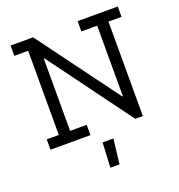

<svg xmlns="http://www.w3.org/2000/svg" viewBox="-152 -776 1042 1119"><g transform="rotate(-20 369.0 -216.0)"><path d="M398 218H341L349 64H416ZM622 -586V0H575L198 -512H194V-64H297V0H49V-64H124V-586H38V-650H178L548 -149H552V-586H454V-650H703V-586Z"/></g></svg>

Font: Zilla Slab Regular
Style: Regular
Weight: 400
Designer: Typotheque.com
Foundry: Typotheque type foundry
Version: Version 1.0; 2017